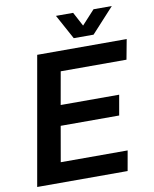

<svg xmlns="http://www.w3.org/2000/svg" viewBox="-94 -942 810 1012"><g transform="rotate(-10 311.0 -435.5)"><path d="M22 0 143 -686H622L602 -579H250L219 -404H532L513 -296H200L167 -107H525L506 0ZM575 -871 454 -739H348L276 -871H368L427 -760L376 -761L477 -871Z"/></g></svg>

Font: Archivo SemiCondensed SemiBold
Style: Italic
Weight: 600
Width: 4
Italic angle: -10°
Designer: Hector Gatti
Foundry: Omnibus-Type
Version: Version 2.001